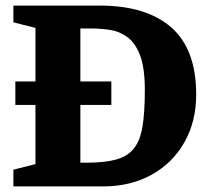

<svg xmlns="http://www.w3.org/2000/svg" viewBox="-20 -668 755 688"><path d="M28 0V-60L107 -80V-568L28 -588V-648H337Q504 -648 593.5 -570Q683 -492 683 -329Q683 -233 641 -158.5Q599 -84 523.5 -42Q448 0 349 0ZM289 -85Q354 -85 395 -96Q436 -107 459 -135Q482 -163 490.5 -214Q499 -265 499 -345Q499 -425 482 -469.5Q465 -514 436.5 -535Q408 -556 373.5 -561Q339 -566 305 -566Q296 -566 286.5 -566Q277 -566 268 -566V-85Q273 -85 278.5 -85Q284 -85 289 -85ZM35 -292V-376H379V-292Z"/></svg>

Font: Faustina Light ExtraBold
Style: Regular
Weight: 800
Version: Version 1.200